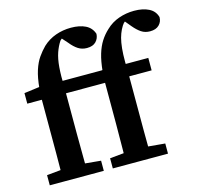

<svg xmlns="http://www.w3.org/2000/svg" viewBox="-107 -854 1004 968"><g transform="rotate(-15 395.0 -370.0)"><path d="M36 0V-53L138 -63H211L318 -53V0ZM108 0Q108 -36 108.5 -72Q109 -108 109 -144Q109 -180 109 -215V-427H33V-482L147 -497L110 -467L112 -486Q117 -541 129 -578Q141 -615 158.5 -640Q176 -665 196 -685Q226 -713 264 -726.5Q302 -740 344 -740Q389 -740 419.5 -725Q450 -710 461 -677Q460 -653 444 -636.5Q428 -620 397 -620Q371 -620 351 -633Q331 -646 311 -671L278 -708L293 -707H295L306 -710Q297 -706 290.5 -702Q284 -698 277 -691Q261 -667 250.5 -636.5Q240 -606 236.5 -563Q233 -520 235 -458V-215Q235 -180 235.5 -144Q236 -108 236 -72Q236 -36 237 0ZM179 -427V-492H486V-427ZM365 0V-53L468 -63H542L653 -53V0ZM437 0Q438 -36 438 -72Q438 -108 438.5 -144Q439 -180 439 -215V-427H362V-482L476 -497L440 -467L442 -486Q447 -538 458 -574.5Q469 -611 486 -637.5Q503 -664 526 -685Q555 -713 593.5 -726.5Q632 -740 674 -740Q719 -740 750 -724.5Q781 -709 790 -676Q790 -652 773.5 -635.5Q757 -619 726 -619Q700 -619 680.5 -632Q661 -645 641 -669L607 -710L622 -706H624L637 -710Q626 -707 617 -701Q608 -695 600 -682Q590 -666 582.5 -646.5Q575 -627 570.5 -601Q566 -575 564.5 -540Q563 -505 565 -458V-215Q565 -180 565 -144Q565 -108 565.5 -72Q566 -36 566 0ZM508 -427V-492H682V-427Z"/></g></svg>

Font: Source Serif 4 SemiBold
Style: Regular
Weight: 600
Designer: Frank Grießhammer
Foundry: Adobe Systems Incorporated
Version: Version 4.004;hotconv 1.0.116;makeotfexe 2.5.65601